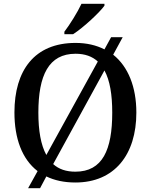

<svg xmlns="http://www.w3.org/2000/svg" viewBox="-20 -951 794 1011"><path d="M319 -784V-771H365C421 -807 505 -886 530 -921V-931H409C388 -886 348 -822 319 -784ZM178 -50 128 40H191L224 -22C267 -1 318 10 377 10C583 10 698 -137 698 -358C698 -493 655 -600 576 -663L626 -755H565L530 -691C487 -713 436 -725 378 -725C161 -725 56 -580 56 -359C56 -222 96 -113 178 -50ZM495 -627 224 -135C195 -188 182 -263 182 -358C182 -554 236 -668 378 -668C427 -668 466 -654 495 -627ZM377 -47C328 -47 290 -60 260 -87L530 -580C559 -527 571 -452 571 -358C571 -162 520 -47 377 -47Z"/></svg>

Font: Noto Serif Medium
Style: Regular
Weight: 500
Designer: Monotype Design Team
Foundry: Monotype Imaging Inc.
Version: Version 2.013